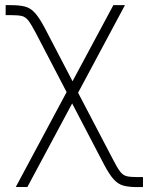

<svg xmlns="http://www.w3.org/2000/svg" viewBox="-20 -536 586 760"><path d="M42.5 204.1 243.7 -171.4 121.1 -406.7Q103.5 -439.9 92.3 -454.6Q81.1 -469.2 66.2 -472.7Q51.3 -476.1 22.9 -476.1H2.4V-515.6H22.9Q57.1 -515.6 78.9 -510Q100.6 -504.4 118.2 -485.1Q135.7 -465.8 157.2 -425.3L267.1 -214.4L428.7 -515.6H474.6L289.1 -168.9L427.2 95.2Q444.3 128.9 455.8 143.6Q467.3 158.2 482.2 161.6Q497.1 165 525.4 165H545.9V204.6H525.4Q491.2 204.6 469.5 199Q447.8 193.4 430.2 174.1Q412.6 154.8 391.1 113.8L265.6 -126.5L88.4 204.1Z"/></svg>

Font: Inter Display ExtraLight
Style: Regular
Weight: 200
Designer: Rasmus Andersson
Foundry: rsms
Version: Version 4.000;git-a52131595